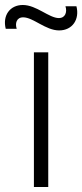

<svg xmlns="http://www.w3.org/2000/svg" viewBox="-56 -750 330 770"><path d="M80 0H137.5V-540H80ZM-33 -634.5H11C4 -655.5 9.5 -680.5 37 -680.5C77 -680.5 127 -628 181 -628C235 -628 264 -673 250.5 -725H206.5C214.5 -700 204.5 -677.5 180.5 -677.5C140.5 -677.5 90.5 -730 35.5 -730C-16.5 -730 -46.5 -687.5 -33 -634.5Z"/></svg>

Font: Eudonet Light
Style: Regular
Weight: 300
Designer: Mikhail Sharanda
Foundry: Mikhail Sharanda
Version: Version 4.503;Glyphs 3.1.2 (3151)